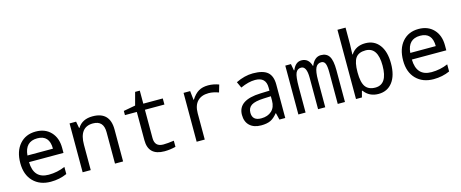

<svg xmlns="http://www.w3.org/2000/svg" viewBox="-42 -1393 4886 2035"><g transform="rotate(-15 2400.5 -375.0)"><path d="M535.2 -251H157.2Q161.1 -67.9 325.2 -67.9Q420.4 -67.9 505.9 -105V-26.9Q424.8 9.8 328.1 9.8Q208.5 9.8 136.7 -63.2Q64.9 -136.2 64.9 -264.2Q64.9 -394 131.1 -470Q197.3 -545.9 308.1 -545.9Q411.6 -545.9 473.4 -480.5Q535.2 -415 535.2 -306.2ZM159.2 -323.2H439Q439 -472.2 306.2 -472.2Q171.9 -472.2 159.2 -323.2Z M1033.2 0V-345.2Q1033.2 -472.2 917 -472.2Q767.1 -472.2 767.1 -277.8V0H678.2V-536.1H750L763.2 -463.9H768.1Q818.4 -545.9 932.1 -545.9Q1122.1 -545.9 1122.1 -350.1V0Z M1698.2 -73.2V-5.9Q1634.8 9.8 1575.2 9.8Q1398.4 9.8 1398.4 -158.2V-469.2H1268.1V-515.1L1398.4 -539.1L1436 -679.2H1487.3V-536.1H1701.2V-469.2H1487.3V-158.2Q1487.3 -63 1581.1 -63Q1626.5 -63 1698.2 -73.2Z M2317.4 -523.9 2293.5 -442.9Q2233.4 -464.8 2184.1 -464.8Q2104.5 -464.8 2061.3 -419.7Q2018.1 -374.5 2018.1 -289.1V0H1929.2V-536.1H2001.5L2012.2 -438H2016.1Q2053.2 -496.1 2095.7 -521Q2138.2 -545.9 2200.2 -545.9Q2257.8 -545.9 2317.4 -523.9Z M2837.4 0 2819.3 -74.2H2815.4Q2777.8 -26.9 2738.3 -8.5Q2698.7 9.8 2636.2 9.8Q2556.6 9.8 2511.5 -32.2Q2466.3 -74.2 2466.3 -149.9Q2466.3 -312 2715.3 -319.8L2814.5 -323.2V-356.9Q2814.5 -472.2 2695.3 -472.2Q2623.5 -472.2 2535.2 -432.1L2504.4 -499Q2600.1 -545.9 2691.4 -545.9Q2802.2 -545.9 2851.8 -503.4Q2901.4 -460.9 2901.4 -367.2V0ZM2813.5 -262.2 2734.4 -258.8Q2638.7 -254.9 2598.6 -228.8Q2558.6 -202.6 2558.6 -148.9Q2558.6 -62 2656.2 -62Q2728 -62 2770.8 -101.8Q2813.5 -141.6 2813.5 -213.9Z M3477.5 0V-345.2Q3477.5 -416.5 3464.6 -444.3Q3451.7 -472.2 3421.4 -472.2Q3378.9 -472.2 3359.6 -431.6Q3340.3 -391.1 3340.3 -295.9V0H3261.7V-345.2Q3261.7 -472.2 3200.7 -472.2Q3159.7 -472.2 3142.1 -433.3Q3124.5 -394.5 3124.5 -277.8V0H3045.4V-536.1H3107.4L3120.6 -463.9H3125.5Q3158.2 -545.9 3223.6 -545.9Q3303.2 -545.9 3327.6 -457H3330.6Q3367.7 -545.9 3437.5 -545.9Q3500 -545.9 3528.3 -500.7Q3556.6 -455.6 3556.6 -350.1V0Z M3766.6 -67.9H3760.7L3742.7 0H3677.7V-759.8H3766.6V-576.2Q3766.6 -536.6 3762.7 -465.8H3766.6Q3818.8 -545.9 3923.8 -545.9Q4022 -545.9 4077.9 -472.9Q4133.8 -399.9 4133.8 -269Q4133.8 -137.2 4077.6 -63.7Q4021.5 9.8 3923.8 9.8Q3822.8 9.8 3766.6 -67.9ZM3766.6 -269Q3766.6 -158.2 3800.5 -111.1Q3834.5 -64 3908.7 -64Q4041.5 -64 4041.5 -270Q4041.5 -472.2 3907.7 -472.2Q3832 -472.2 3799.3 -426.3Q3766.6 -380.4 3766.6 -269Z M4735.8 -251H4357.9Q4361.8 -67.9 4525.9 -67.9Q4621.1 -67.9 4706.5 -105V-26.9Q4625.5 9.8 4528.8 9.8Q4409.2 9.8 4337.4 -63.2Q4265.6 -136.2 4265.6 -264.2Q4265.6 -394 4331.8 -470Q4397.9 -545.9 4508.8 -545.9Q4612.3 -545.9 4674.1 -480.5Q4735.8 -415 4735.8 -306.2ZM4359.9 -323.2H4639.6Q4639.6 -472.2 4506.8 -472.2Q4372.6 -472.2 4359.9 -323.2Z"/></g></svg>

Font: Droid Sans Mono
Style: Regular
Weight: 400
Monospace: yes
Foundry: Ascender Corporation
Version: Version 1.00 build 112